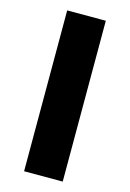

<svg xmlns="http://www.w3.org/2000/svg" viewBox="-115 -801 580 858"><g transform="rotate(15 175.0 -372.0)"><path d="M85.9 0V-744.1H264.6V0Z"/></g></svg>

Font: Bpmf Zihi Sans Heavy
Style: Heavy
Weight: 900
Foundry: But Ko
Version: Version 1.320